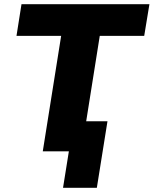

<svg xmlns="http://www.w3.org/2000/svg" viewBox="-20 -725 736 920"><path d="M282 175 310 0H185L273 -553H59L83 -705H696L671 -553H458L393 -144H495L444 175Z"/></svg>

Font: Nunito Sans 11pt Black
Style: Italic
Weight: 900
Italic angle: -9°
Version: Version 3.101;gftools[0.9.27]